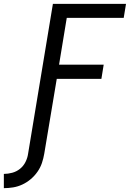

<svg xmlns="http://www.w3.org/2000/svg" viewBox="-78 -755 698 998"><path d="M-58 223V149Q-37 149 -14.5 143Q8 137 26 122.5Q44 108 54.5 87Q65 66 68 44L197 -735H577L565 -662H269L229 -419H461L449 -345H217L152 44Q148 68 140 92Q132 116 117 137.5Q102 159 82 176Q62 193 38.5 204Q15 215 -9.5 219Q-34 223 -58 223Z"/></svg>

Font: Iosevka Extended Oblique
Style: Regular
Weight: 400
Width: 7
Italic angle: -9°
Monospace: yes
Designer: Belleve Invis
Foundry: Belleve Invis
Version: Version 32.0.1; ttfautohint (v1.8.4)